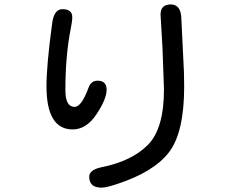

<svg xmlns="http://www.w3.org/2000/svg" viewBox="-20 -778 1040 873"><path d="M423.8 -411.1Q464.8 -411.1 464.8 -370.1Q464.8 -328.1 418.9 -258.8Q373 -189.5 310.5 -189.5Q191.4 -189.5 191.4 -385.7Q191.4 -481.4 216.8 -668.9Q224.6 -736.3 263.7 -736.3Q308.6 -736.3 308.6 -700.2Q308.6 -681.6 301.8 -648.4Q277.3 -526.4 277.3 -367.2Q277.3 -292 319.3 -292Q350.6 -292 382.8 -379.9Q394.5 -411.1 423.8 -411.1ZM756.8 -757.8Q803.7 -757.8 804.7 -690.4L816.4 -449.2L817.4 -384.8Q817.4 -175.8 748.5 -85.9Q679.7 3.9 512.7 58.6Q463.9 75.2 441.4 75.2Q385.7 75.2 385.7 25.4Q385.7 -5.9 441.4 -17.6Q578.1 -44.9 651.9 -118.7Q725.6 -192.4 725.6 -372.1L718.8 -560.5L710 -711.9Q710 -757.8 756.8 -757.8Z"/></svg>

Font: jf-openhuninn-1.0
Style: Regular
Weight: 400
Designer: [Kosugi Maru]
      Designed by Motoya company      

      [Varela Round]
      Joe Prince(Latin component); Avraham Co
Foundry: justfont CO.,LTD.
Version: 1.0